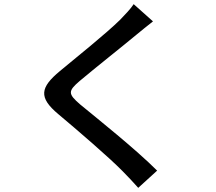

<svg xmlns="http://www.w3.org/2000/svg" viewBox="-20 -833 1040 925"><path d="M717 -730 624 -813C611 -792 582 -762 559 -738C491 -671 346 -555 269 -491C174 -412 164 -364 261 -283C354 -205 503 -77 570 -9C596 17 622 45 646 72L737 -11C633 -115 451 -260 366 -330C307 -381 307 -394 364 -443C435 -503 573 -612 640 -668C660 -684 692 -711 717 -730Z"/></svg>

Font: Noto Sans CJK HK Medium
Style: Regular
Weight: 500
Designer: Ryoko NISHIZUKA 西塚涼子 (kana, bopomofo & ideographs); Paul D. Hunt (Latin, Greek & Cyrillic); Sandoll Communications 산돌커뮤니
Foundry: Adobe
Version: Version 2.004;hotconv 1.0.118;makeotfexe 2.5.65603